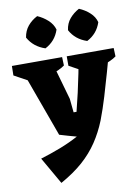

<svg xmlns="http://www.w3.org/2000/svg" viewBox="-128 -802 800 1100"><g transform="rotate(-10 271.5 -252.5)"><path d="M138 230 48 73Q107 55 163 33.5Q219 12 271 -16Q246 -22 222 -29.5Q198 -37 173 -44L25 -451L200 -479L269 -236L277 -156H294Q307 -207 319.5 -261.5Q332 -316 343 -371.5Q354 -427 362 -479H541Q524 -417 505 -349.5Q486 -282 465.5 -214Q445 -146 421 -83Q395 -18 358 37.5Q321 93 268 140Q215 187 138 230ZM155 -325 -26 -424 -25 -479H199ZM194 -393 108 -479H267L269 -430Q254 -419 234 -410Q214 -401 194 -393ZM474 -325 294 -424V-479H519ZM494 -393 408 -479H567L569 -430Q554 -419 534 -410Q514 -401 494 -393ZM425 -545Q358 -567 327 -625Q332 -664 355 -691Q378 -718 410 -735Q444 -721 471 -696.5Q498 -672 506 -640Q485 -576 425 -545ZM182 -545Q115 -567 83 -625Q89 -664 111.5 -691Q134 -718 167 -735Q200 -721 227 -696.5Q254 -672 263 -640Q242 -576 182 -545Z"/></g></svg>

Font: Eczar
Style: Bold
Weight: 700
Designer: Vaibhav Singh
Foundry: Rosetta Type Foundry
Version: Version 2.000